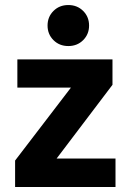

<svg xmlns="http://www.w3.org/2000/svg" viewBox="-20 -743 519 763"><path d="M251.5 -723Q287 -723 310.5 -699.5Q334 -676 334 -641.5Q334 -607 310.5 -583.5Q287 -560 251.5 -560Q216 -560 192.5 -583.5Q169 -607 169 -641.5Q169 -676 192.5 -699.5Q216 -723 251.5 -723ZM439 0H40V-105L262 -395H49V-507H427V-406L205 -113H439Z"/></svg>

Font: Hind Mysuru
Style: Bold
Weight: 700
Designer: Manushi Parikh, Hitesh Malaviya
Foundry: Indian Type Foundry
Version: Version 0.703;PS 1.0;hotconv 1.0.86;makeotf.lib2.5.63406